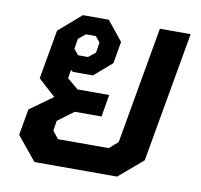

<svg xmlns="http://www.w3.org/2000/svg" viewBox="-67 -629 734 700"><g transform="rotate(10 300.0 -279.0)"><path d="M584 -558 499 -76 410 0H104L32 -88L49 -185L134 -246L70 -304L102 -486L185 -558H281L339 -486L325 -405L259 -348H185L177 -354L172 -322L213 -288H330L316 -206H217L158 -162L152 -125L174 -97H362L394 -125L470 -558ZM176 -432 193 -411H230L256 -432L262 -470L245 -491H208L182 -470Z"/></g></svg>

Font: Chakra Petch SemiBold
Style: Italic
Weight: 600
Italic angle: -10°
Designer: Katatrad Aksorn Co.,Ltd.
Foundry: Cadson Demak Co.,Ltd.
Version: Version 1.000; ttfautohint (v1.6)